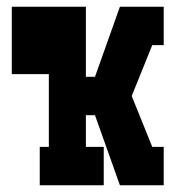

<svg xmlns="http://www.w3.org/2000/svg" viewBox="-20 -550 540 570"><path d="M98 0V-114H125V-330H15V-530H235V-322H262L336 -530H466V-416H432L371 -265L432 -114H466V0H336L262 -208H235V-114H288V0Z"/></svg>

Font: Iosevka Slab Heavy
Style: Regular
Weight: 900
Monospace: yes
Designer: Belleve Invis
Foundry: Belleve Invis
Version: Version 11.1.0; ttfautohint (v1.8.3)